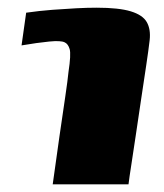

<svg xmlns="http://www.w3.org/2000/svg" viewBox="-20 -479 426 499"><path d="M117 0Q126 -66 134.5 -124.5Q143 -183 149.5 -227Q156 -271 158 -292Q165 -338 161 -351.5Q157 -365 148 -369Q138 -374 107.5 -371Q77 -368 36 -361L48 -446Q83 -451 116 -453.5Q149 -456 178 -457.5Q207 -459 231 -459Q289 -459 320 -449.5Q351 -440 361.5 -421.5Q372 -403 369 -375Q366 -349 360 -309Q354 -269 347 -222.5Q340 -176 333.5 -131.5Q327 -87 321.5 -52Q316 -17 314 0Z"/></svg>

Font: Genos Thin ExtraBold
Style: Italic
Weight: 800
Italic angle: -8°
Version: Version 1.010